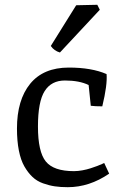

<svg xmlns="http://www.w3.org/2000/svg" viewBox="-20 -756 510 790"><path d="M226.6 -540Q202.6 -546.9 189 -566.9L293.5 -734.4L380.4 -736.3L390.6 -715.8ZM49.8 -227.1Q49.8 -344.7 104.2 -411.4Q158.7 -478 263.2 -478Q356.9 -478 418.5 -451.2Q422.4 -407.7 400.9 -318.4Q371.6 -318.4 353.5 -320.8L344.7 -406.2Q306.2 -424.8 247.1 -424.8Q191.4 -424.8 163.8 -381.3Q136.2 -337.9 136.2 -235.4Q136.2 -131.3 168.5 -91.6Q200.7 -51.8 284.2 -51.8Q300.8 -51.8 319.1 -55.2Q337.4 -58.6 352.5 -63.5Q367.7 -68.4 379.9 -73Q392.1 -77.6 400.4 -81.5L408.7 -85.4L429.2 -41.5Q347.7 14.2 258.8 14.2Q229 14.2 205.6 10.7Q182.1 7.3 157 -1.7Q131.8 -10.7 113.5 -28.1Q95.2 -45.4 80.3 -71.3Q65.4 -97.2 57.6 -136.7Q49.8 -176.3 49.8 -227.1Z"/></svg>

Font: Fjord
Style: One
Weight: 400
Designer: Viktoriya Grabowska
Foundry: Viktoriya Grabowska
Version: Version 1.002